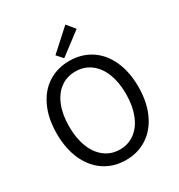

<svg xmlns="http://www.w3.org/2000/svg" viewBox="-223 -1116 1188 1276"><g transform="rotate(-30 371.0 -478.0)"><path d="M311 -825 470 -969 521 -907 352 -779ZM58 -369Q58 -484 97.5 -570Q137 -656 208 -701.5Q279 -747 371 -747Q463 -747 534 -701.5Q605 -656 644.5 -570Q684 -484 684 -369Q684 -253 644.5 -166.5Q605 -80 534 -33.5Q463 13 371 13Q279 13 208 -33.5Q137 -80 97.5 -166.5Q58 -253 58 -369ZM589 -369Q589 -460 562 -527Q535 -594 485.5 -630Q436 -666 371 -666Q305 -666 256 -630Q207 -594 180 -527Q153 -460 153 -369Q153 -278 180 -210Q207 -142 256.5 -105Q306 -68 371 -68Q436 -68 485.5 -105Q535 -142 562 -210.5Q589 -279 589 -369Z"/></g></svg>

Font: Noto Sans SC
Style: Regular
Weight: 400
Designer: Ryoko NISHIZUKA ____ (kana & ideographs); Paul D. Hunt (Latin, Greek & Cyrillic); Wenlong ZHANG ___ (bopomofo); Sandoll 
Foundry: Adobe Systems Incorporated
Version: Version 1.004